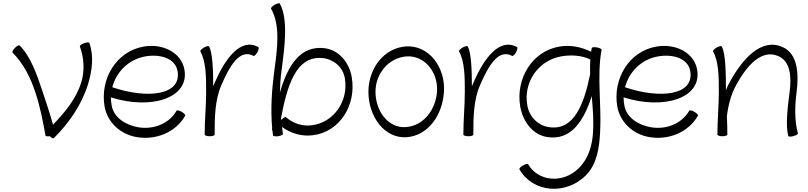

<svg xmlns="http://www.w3.org/2000/svg" viewBox="-20 -838 5027 1195"><path d="M315 22C410 -73 488 -185 528 -314C553 -398 566 -488 536 -571C534 -576 520 -575 503 -569C487 -563 475 -554 477 -549C503 -478 508 -399 486 -326C454 -223 385 -140 310 -62C293 -124 265 -209 243 -274C209 -375 172 -485 102 -555C98 -559 85 -552 73 -540C61 -528 54 -515 58 -511C127 -442 171 -353 201 -260C229 -177 247 -84 263 5C263 10 275 12 290 10C299 19 312 26 315 22Z M1133 -118C1136 -122 1126 -133 1111 -142C1096 -150 1082 -154 1079 -149C1032 -67 934 -30 840 -46C761 -60 688 -106 675 -182C672 -199 670 -216 670 -232C919 -153 1159 -226 1128 -404C1109 -513 990 -569 874 -548C705 -519 601 -348 631 -174C649 -76 730 -2 829 15C949 36 1073 -13 1133 -118ZM885 -487C975 -503 1071 -476 1085 -396C1112 -244 896 -221 679 -295C704 -391 781 -469 885 -487Z M1316 0C1316 -106 1317 -217 1359 -311C1407 -421 1470 -538 1558 -490C1563 -488 1574 -498 1582 -513C1590 -528 1593 -543 1588 -545C1476 -606 1380 -469 1319 -329C1315 -320 1311 -310 1307 -301C1307 -394 1304 -509 1281 -549C1278 -554 1264 -550 1249 -542C1234 -533 1224 -522 1227 -518C1263 -455 1263 -353 1263 -267C1263 -179 1254 -92 1254 -4C1254 -4 1254 -4 1254 -3C1254 -2 1254 -1 1254 0C1254 5 1268 10 1285 10C1303 10 1316 5 1316 0Z M1667 -784C1726 -682 1706 -533 1688 -403C1672 -283 1663 -161 1674 -41L1673 -35C1672 -31 1673 -27 1676 -24C1677 -14 1678 -5 1679 4C1680 10 1694 12 1711 10C1728 7 1742 1 1741 -4C1739 -19 1737 -33 1735 -48C1790 -8 1857 12 1924 4C2094 -14 2200 -185 2169 -359C2153 -450 2090 -526 2001 -538C1847 -557 1770 -427 1722 -262C1723 -307 1726 -352 1732 -397C1751 -540 1776 -721 1721 -816C1719 -820 1704 -817 1689 -808C1675 -800 1665 -789 1667 -784ZM1759 -109C1755 -112 1742 -104 1731 -91V-90C1730 -94 1730 -98 1729 -103C1767 -301 1821 -497 1993 -476C2060 -467 2115 -418 2126 -352C2151 -210 2058 -74 1918 -58C1860 -51 1803 -71 1759 -109Z M2511 16C2646 6 2734 -123 2743 -265C2754 -419 2649 -559 2506 -549C2368 -539 2273 -410 2273 -267C2273 -114 2371 25 2511 16ZM2317 -267C2317 -380 2399 -479 2511 -487C2623 -494 2708 -388 2700 -268C2692 -155 2616 -54 2506 -47C2396 -39 2317 -147 2317 -267Z M2926 0C2926 -106 2927 -217 2969 -311C3017 -421 3080 -538 3168 -490C3173 -488 3184 -498 3192 -513C3200 -528 3203 -543 3198 -545C3086 -606 2990 -469 2929 -329C2925 -320 2921 -310 2917 -301C2917 -394 2914 -509 2891 -549C2888 -554 2874 -550 2859 -542C2844 -533 2834 -522 2837 -518C2873 -455 2873 -353 2873 -267C2873 -179 2864 -92 2864 -4C2864 -4 2864 -4 2864 -3C2864 -2 2864 -1 2864 0C2864 5 2878 10 2895 10C2913 10 2926 5 2926 0Z M3663 -539C3661 -531 3660 -523 3659 -516C3597 -546 3529 -560 3461 -548C3292 -519 3188 -348 3218 -174C3235 -81 3295 1 3386 15C3533 38 3613 -83 3663 -240C3669 -166 3676 -91 3671 -17C3667 67 3642 150 3582 209C3487 304 3331 295 3267 184C3264 180 3250 183 3235 192C3220 200 3210 211 3213 216C3297 362 3502 378 3627 253C3695 184 3710 83 3715 -14C3725 -186 3694 -359 3724 -528C3725 -533 3712 -540 3695 -543C3678 -546 3664 -544 3663 -539ZM3396 -47C3327 -57 3274 -112 3262 -182C3236 -325 3330 -462 3472 -487C3534 -498 3599 -494 3654 -468C3652 -437 3652 -406 3653 -376C3615 -192 3554 -22 3396 -47Z M4324 -118C4327 -122 4317 -133 4302 -142C4287 -150 4273 -154 4270 -149C4223 -67 4125 -30 4031 -46C3952 -60 3879 -106 3866 -182C3863 -199 3861 -216 3861 -232C4110 -153 4350 -226 4319 -404C4300 -513 4181 -569 4065 -548C3896 -519 3792 -348 3822 -174C3840 -76 3921 -2 4020 15C4140 36 4264 -13 4324 -118ZM4076 -487C4166 -503 4262 -476 4276 -396C4303 -244 4087 -221 3870 -295C3895 -391 3972 -469 4076 -487Z M4418 -518C4454 -455 4454 -353 4454 -267C4454 -178 4445 -89 4445 0C4445 5 4459 10 4476 10C4494 10 4507 5 4507 0C4507 -38 4506 -75 4504 -113C4512 -181 4529 -249 4562 -309C4625 -424 4717 -535 4824 -489C4901 -456 4906 -358 4895 -269C4883 -177 4868 -59 4886 8C4887 13 4902 14 4919 9C4935 5 4948 -3 4946 -8C4924 -91 4927 -178 4938 -264C4952 -377 4947 -504 4849 -546C4718 -603 4601 -471 4524 -331C4514 -313 4505 -295 4498 -276C4498 -363 4498 -504 4472 -549C4469 -554 4455 -550 4440 -542C4425 -533 4415 -522 4418 -518Z"/></svg>

Font: Nupuram ExtraLight
Style: Regular
Weight: 200
Designer: Santhosh Thottingal (santhosh.thottingal@gmail.com)
Foundry: SMC
Version: Version 1.000